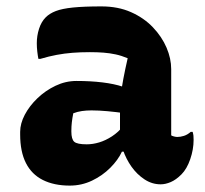

<svg xmlns="http://www.w3.org/2000/svg" viewBox="-20 -570 640 600"><path d="M515 -354Q515 -334 515 -313.5Q515 -293 515 -273Q515 -253 515 -233Q515 -213 515 -193Q515 -181 515 -169.5Q515 -158 515 -147Q518 -145 524 -143.5Q530 -142 534 -142Q544 -142 555 -145.5Q566 -149 576 -158H582Q584 -151 584.5 -146Q585 -141 585 -133Q585 -103 574.5 -72.5Q564 -42 547 -25Q530 -8 513.5 -1Q497 6 482 6Q455 6 431.5 -9.5Q408 -25 391 -49Q374 -73 364.5 -101Q355 -129 355 -153Q355 -173 355 -192Q355 -211 355 -230Q355 -249 357.5 -272Q360 -295 365.5 -324Q371 -353 379 -388Q360 -396 341.5 -400Q323 -404 303.5 -405.5Q284 -407 261 -407Q231 -407 206 -405Q181 -403 157 -398.5Q133 -394 106 -386H100Q98 -396 96.5 -409Q95 -422 95 -435Q95 -458 102 -480Q109 -502 123 -516Q135 -528 154.5 -535.5Q174 -543 208 -546.5Q242 -550 297 -550Q349 -550 389.5 -532Q430 -514 458 -484.5Q486 -455 500.5 -421Q515 -387 515 -354ZM203 -159Q203 -135 212 -127Q221 -119 251 -119Q270 -119 290 -125Q310 -131 330 -144Q350 -157 367 -178L376 -96H361Q349 -70 324.5 -45.5Q300 -21 267.5 -5.5Q235 10 198 10Q149 10 114 -7.5Q79 -25 61 -60.5Q43 -96 43 -150V-158Q43 -184 57.5 -211.5Q72 -239 97 -263Q122 -287 153.5 -302Q185 -317 219 -317Q263 -317 300 -312.5Q337 -308 364 -299Q391 -290 403 -278Q409 -272 414.5 -262.5Q420 -253 423.5 -239Q427 -225 427 -205Q400 -212 371.5 -216Q343 -220 316 -222.5Q289 -225 266 -225Q250 -225 236 -223Q222 -221 209 -216Q206 -201 204.5 -188Q203 -175 203 -161Z"/></svg>

Font: Recursive Monospace Casual ExtraBold
Style: Regular
Weight: 800
Version: Version 1.047